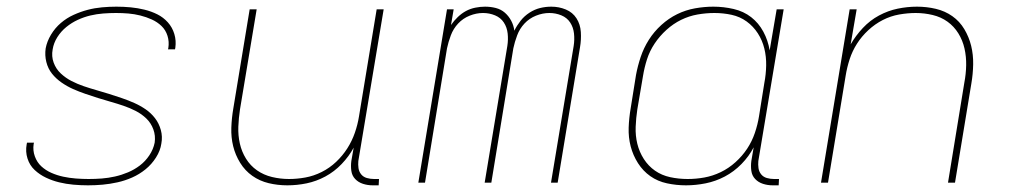

<svg xmlns="http://www.w3.org/2000/svg" viewBox="-20 -548 3040 576"><path d="M244 8Q222 8 200 6Q178 4 157.5 -1Q137 -6 118 -15Q99 -24 84 -38Q69 -52 62.5 -72.5Q56 -93 60 -115L61 -120H82L81 -116Q78 -97 84.5 -79Q91 -61 104 -49Q117 -37 134 -29.5Q151 -22 169.5 -18Q188 -14 207.5 -12.5Q227 -11 246 -11Q266 -11 285.5 -12.5Q305 -14 325 -18.5Q345 -23 364 -31Q383 -39 399.5 -51.5Q416 -64 428 -82Q440 -100 444 -120Q447 -141 440 -160Q433 -179 419 -192.5Q405 -206 387.5 -215Q370 -224 351 -230.5Q332 -237 312.5 -242.5Q293 -248 274 -254Q255 -260 236 -266.5Q217 -273 199 -281Q181 -289 164.5 -300.5Q148 -312 136 -327Q124 -342 119 -362Q114 -382 117 -403Q121 -424 133 -444Q145 -464 162.5 -479Q180 -494 201 -503.5Q222 -513 243 -518.5Q264 -524 286 -526Q308 -528 329 -528Q351 -528 372 -526Q393 -524 413.5 -519Q434 -514 452 -505Q470 -496 483.5 -481Q497 -466 503 -446Q509 -426 506 -405L505 -400H484L485 -404Q488 -423 482.5 -440.5Q477 -458 464.5 -470Q452 -482 435.5 -489.5Q419 -497 401 -501.5Q383 -506 365 -507.5Q347 -509 328 -509Q309 -509 289.5 -507.5Q270 -506 251 -501.5Q232 -497 213.5 -488.5Q195 -480 179 -467Q163 -454 152 -436.5Q141 -419 138 -400Q134 -379 141 -360Q148 -341 162.5 -327.5Q177 -314 194.5 -305Q212 -296 231 -289.5Q250 -283 269.5 -277.5Q289 -272 308 -266Q327 -260 346 -253.5Q365 -247 383 -239Q401 -231 417 -220Q433 -209 445 -193.5Q457 -178 462.5 -158Q468 -138 464 -117Q461 -96 448 -75.5Q435 -55 416.5 -40Q398 -25 376.5 -15.5Q355 -6 332.5 -1Q310 4 288 6Q266 8 244 8Z M842 8Q813 8 786 1.5Q759 -5 737 -20.5Q715 -36 700.5 -59.5Q686 -83 679.5 -109.5Q673 -136 674 -165Q675 -194 680 -223L729 -520H750L700 -220Q696 -194 695 -168Q694 -142 699.5 -117.5Q705 -93 718 -72Q731 -51 751 -37Q771 -23 796 -17Q821 -11 847 -11Q871 -11 896 -15.5Q921 -20 945 -32Q969 -44 988.5 -62.5Q1008 -81 1022 -103Q1036 -125 1044.5 -149.5Q1053 -174 1057 -199L1110 -520H1131L1055 -65Q1054 -54 1055.5 -43.5Q1057 -33 1063.5 -25Q1070 -17 1080.5 -14Q1091 -11 1102 -11H1117L1116 8H1098Q1083 8 1069 3.5Q1055 -1 1045.5 -11Q1036 -21 1034 -35.5Q1032 -50 1034 -65L1041 -105Q1027 -79 1005 -56Q983 -33 956 -18.5Q929 -4 900 2Q871 8 842 8Z M1235 0 1321 -520H1341L1333 -473Q1342 -486 1353.5 -497Q1365 -508 1378 -515Q1391 -522 1406 -525Q1421 -528 1435 -528Q1452 -528 1467.5 -524Q1483 -520 1494.5 -510Q1506 -500 1513.5 -486Q1521 -472 1523 -456Q1531 -472 1542 -486Q1553 -500 1568.5 -510Q1584 -520 1600.5 -524Q1617 -528 1634 -528Q1657 -528 1677.5 -519.5Q1698 -511 1709.5 -493Q1721 -475 1722.5 -452Q1724 -429 1720 -406L1653 0H1633L1701 -410Q1704 -429 1702 -447.5Q1700 -466 1690.5 -480.5Q1681 -495 1664 -502Q1647 -509 1628 -509Q1608 -509 1588 -501Q1568 -493 1553.5 -477.5Q1539 -462 1531.5 -442Q1524 -422 1520 -403L1454 0H1434L1502 -410Q1505 -429 1503 -447.5Q1501 -466 1491.5 -480.5Q1482 -495 1465 -502Q1448 -509 1429 -509Q1409 -509 1389 -501Q1369 -493 1354.5 -477.5Q1340 -462 1332.5 -442Q1325 -422 1321 -403L1255 0Z M2038 8Q2009 8 1981 2Q1953 -4 1931 -19.5Q1909 -35 1894 -58.5Q1879 -82 1872 -109Q1865 -136 1866 -165Q1867 -194 1872 -223L1888 -323Q1893 -350 1902 -377Q1911 -404 1926.5 -428.5Q1942 -453 1964 -473Q1986 -493 2011.5 -505.5Q2037 -518 2065 -523Q2093 -528 2120 -528Q2151 -528 2181 -521Q2211 -514 2233.5 -496.5Q2256 -479 2270 -453Q2284 -427 2289 -397L2310 -520H2331L2255 -65Q2254 -54 2255.5 -43.5Q2257 -33 2263.5 -25Q2270 -17 2280.5 -14Q2291 -11 2302 -11H2317L2316 8H2298Q2283 8 2269 3.5Q2255 -1 2245.5 -11Q2236 -21 2234 -35.5Q2232 -50 2234 -65L2241 -106Q2227 -79 2204.5 -56Q2182 -33 2154.5 -18.5Q2127 -4 2097 2Q2067 8 2038 8ZM2043 -11Q2068 -11 2093 -15.5Q2118 -20 2142 -31.5Q2166 -43 2186.5 -61.5Q2207 -80 2221.5 -102Q2236 -124 2244.5 -149Q2253 -174 2257 -199L2273 -299Q2278 -325 2278.5 -351.5Q2279 -378 2273 -402.5Q2267 -427 2253.5 -448Q2240 -469 2220 -483.5Q2200 -498 2175 -503.5Q2150 -509 2123 -509Q2098 -509 2072.5 -504.5Q2047 -500 2023.5 -488.5Q2000 -477 1979.5 -458.5Q1959 -440 1944 -417.5Q1929 -395 1921 -370Q1913 -345 1909 -320L1892 -220Q1888 -194 1887 -167.5Q1886 -141 1892 -116.5Q1898 -92 1911.5 -71Q1925 -50 1945 -36Q1965 -22 1990.5 -16.5Q2016 -11 2043 -11Z M2443 0 2529 -520H2550L2532 -415Q2547 -441 2568.5 -464Q2590 -487 2617 -501.5Q2644 -516 2673 -522Q2702 -528 2731 -528Q2760 -528 2787.5 -521.5Q2815 -515 2837 -499.5Q2859 -484 2873 -460.5Q2887 -437 2893.5 -410.5Q2900 -384 2899.5 -355Q2899 -326 2894 -297L2845 0H2824L2873 -300Q2878 -326 2878.5 -352Q2879 -378 2873.5 -402.5Q2868 -427 2855 -448Q2842 -469 2822.5 -483Q2803 -497 2778 -503Q2753 -509 2727 -509Q2703 -509 2677.5 -504.5Q2652 -500 2628.5 -488Q2605 -476 2585 -457.5Q2565 -439 2551 -417Q2537 -395 2529 -370.5Q2521 -346 2517 -321L2464 0Z"/></svg>

Font: Iosevka Thin Extended
Style: Italic
Weight: 100
Width: 7
Italic angle: -9°
Monospace: yes
Designer: Belleve Invis
Foundry: Belleve Invis
Version: Version 32.5.0; ttfautohint (v1.8.4)